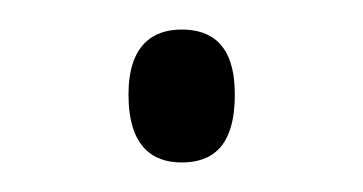

<svg xmlns="http://www.w3.org/2000/svg" viewBox="-20 -422 246 130"><path d="M103 -312C123 -312 139 -322 139 -358C139 -392 123 -402 103 -402C84 -402 67 -392 67 -358C67 -322 84 -312 103 -312Z"/></svg>

Font: Noto Serif Myanmar ExtraLight
Style: Regular
Weight: 200
Designer: Ben Mitchell and the Monotype Design Team
Foundry: Monotype Imaging Inc.
Version: Version 2.106